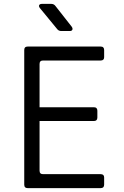

<svg xmlns="http://www.w3.org/2000/svg" viewBox="-20 -970 640 990"><path d="M123 0Q105 0 105 -18V-712Q105 -730 123 -730H499Q517 -730 517 -712V-675Q517 -658 499 -658H202Q184 -658 184 -640V-417H464Q482 -417 482 -399V-364Q482 -346 464 -346H184V-90Q184 -72 202 -72H499Q517 -72 517 -55V-18Q517 0 499 0ZM296 -810Q282 -810 274 -821L186 -928Q179 -937 182 -943.5Q185 -950 197 -950H244Q258 -950 266 -939L350 -832Q356 -823 353 -816.5Q350 -810 339 -810Z"/></svg>

Font: Pitagon Sans Mono Light
Style: Regular
Weight: 300
Monospace: yes
Designer: Travis Tran
Foundry: Pitagon
Version: Version 1.001; ttfautohint (v1.8.4.7-5d5b);gftools[0.9.26]